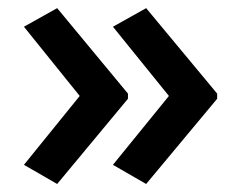

<svg xmlns="http://www.w3.org/2000/svg" viewBox="-20 -505 596 474"><path d="M516.1 -261.2 340.8 -50.8 258.8 -98.1 397 -268.1 258.8 -439 340.8 -484.9 516.1 -273.9ZM295.9 -261.2 121.1 -50.8 39.1 -98.1 176.8 -268.1 39.1 -439 121.1 -484.9 295.9 -273.9Z"/></svg>

Font: CAA NEO Sans SemiBold
Style: Regular
Weight: 600
Version: Version 1.10